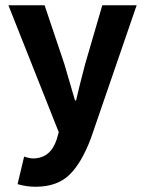

<svg xmlns="http://www.w3.org/2000/svg" viewBox="-20 -515 553 732"><path d="M116 197Q80 197 47 187L72 82Q93 89 106 89Q172 89 196 17L204 -11L12 -495H150L225 -272Q226 -269 266 -132H270Q283 -189 305 -272L370 -495H501L327 11Q291 107 244 152Q197 197 116 197Z"/></svg>

Font: Assistant
Style: Bold
Weight: 700
Designer: Hebrew By Ben Nathan, Latin by Paul Hunt
Version: Version 2.001;PS 002.001;hotconv 1.0.88;makeotf.lib2.5.64775